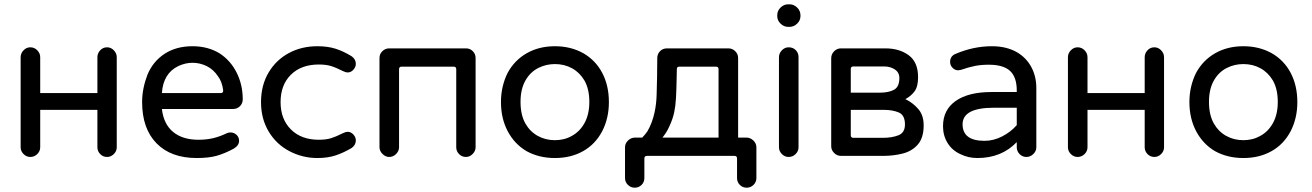

<svg xmlns="http://www.w3.org/2000/svg" viewBox="-20 -753 6100 893"><path d="M121 -23Q103 -23 89.5 -36.5Q76 -50 76 -68V-487Q76 -505 89.5 -519Q103 -533 121 -533Q140 -533 153.5 -519Q167 -505 167 -487V-320H433V-487Q433 -505 446 -519Q459 -533 478 -533Q496 -533 509.5 -519Q523 -505 523 -487V-68Q523 -50 509.5 -36.5Q496 -23 478 -23Q459 -23 446 -36.5Q433 -50 433 -68V-242H167V-68Q167 -50 153.5 -36.5Q140 -23 121 -23Z M895 -18Q775 -18 708 -86.5Q641 -155 641 -278Q641 -311 647.5 -343Q654 -375 666 -406Q692 -468 746 -503Q800 -538 875 -538Q947 -538 1001 -505Q1052 -472 1080.5 -415.5Q1109 -359 1109 -291Q1109 -272 1096 -259Q1083 -246 1063 -246H733Q741 -176 785 -139.5Q829 -103 903 -103Q941 -103 972 -110.5Q1003 -118 1034 -133Q1041 -137 1052 -137Q1068 -137 1080 -126Q1092 -115 1092 -98Q1092 -76 1066 -61Q1025 -39 988 -28.5Q951 -18 895 -18ZM733 -320H1006Q1019 -320 1018 -333Q1013 -373 994 -398Q973 -430 941.5 -445.5Q910 -461 875 -461Q843 -461 810 -446Q739 -412 733 -320Z M1456 -18Q1387 -18 1326 -50Q1265 -82 1229.5 -141.5Q1194 -201 1194 -278Q1194 -357 1230 -417Q1265 -475 1324 -506.5Q1383 -538 1456 -538Q1505 -538 1542 -526Q1579 -514 1616 -491Q1635 -477 1635 -456Q1635 -441 1623.5 -428.5Q1612 -416 1597 -416Q1588 -416 1576 -422Q1542 -439 1519 -446Q1496 -453 1463 -453Q1381 -453 1333 -405.5Q1285 -358 1285 -278Q1285 -199 1333 -151Q1381 -103 1463 -103Q1496 -103 1519 -110Q1542 -117 1576 -134Q1588 -140 1597 -140Q1612 -140 1623.5 -127.5Q1635 -115 1635 -100Q1635 -79 1616 -65Q1579 -43 1542 -30.5Q1505 -18 1456 -18Z M1790 -23Q1773 -23 1759 -37Q1745 -51 1745 -68V-483Q1745 -502 1758.5 -515Q1772 -528 1790 -528H2148Q2166 -528 2179 -515Q2192 -502 2192 -483V-68Q2192 -51 2178.5 -37Q2165 -23 2147 -23Q2128 -23 2115 -36.5Q2102 -50 2102 -68V-431Q2102 -443 2090 -443H1848Q1836 -443 1836 -431V-68Q1836 -51 1822.5 -37Q1809 -23 1790 -23Z M2561 -18Q2487 -18 2429 -50Q2373 -83 2341.5 -142.5Q2310 -202 2310 -278Q2310 -316 2318 -350Q2326 -384 2341 -414Q2373 -473 2430 -505.5Q2487 -538 2561 -538Q2634 -538 2692 -506Q2750 -473 2781 -414Q2812 -355 2812 -278Q2812 -240 2804 -206Q2796 -172 2781 -143Q2749 -82 2692 -50Q2635 -18 2561 -18ZM2561 -101Q2581 -101 2600.5 -105.5Q2620 -110 2638 -120Q2676 -140 2698.5 -180.5Q2721 -221 2721 -279Q2721 -339 2698 -379Q2676 -416 2640.5 -435.5Q2605 -455 2561 -455Q2520 -455 2484 -437Q2446 -418 2423.5 -378Q2401 -338 2401 -279Q2401 -218 2424 -178Q2445 -141 2481 -121Q2517 -101 2561 -101Z M2932 120Q2914 120 2900.5 107Q2887 94 2887 75V-68Q2887 -86 2901 -99.5Q2915 -113 2933 -113H2967Q2974 -120 2979.5 -127Q2985 -134 2991 -142Q3014 -181 3025 -233Q3033 -272 3034 -312Q3035 -352 3036 -392L3037 -483Q3037 -502 3050 -515Q3063 -528 3082 -528H3368Q3386 -528 3399.5 -515Q3413 -502 3413 -483V-113H3452Q3470 -113 3484 -99.5Q3498 -86 3498 -68V75Q3498 94 3484.5 107Q3471 120 3453 120Q3434 120 3421 107Q3408 94 3408 75V-16Q3408 -28 3396 -28H2989Q2977 -28 2977 -16V75Q2977 94 2964 107Q2951 120 2932 120ZM3061 -113H3322V-431Q3322 -443 3310 -443H3139Q3128 -443 3128 -431L3127 -383Q3126 -333 3124 -296.5Q3122 -260 3115.5 -229.5Q3109 -199 3093 -165Q3082 -139 3061 -113Z M3646 -628Q3626 -628 3610.5 -643Q3595 -658 3595 -678V-682Q3595 -703 3610.5 -718Q3626 -733 3646 -733H3652Q3672 -733 3687.5 -718Q3703 -703 3703 -682V-678Q3703 -658 3687.5 -643Q3672 -628 3652 -628ZM3648 -23Q3630 -23 3616.5 -36.5Q3603 -50 3603 -68V-487Q3603 -505 3616.5 -519Q3630 -533 3648 -533Q3668 -533 3681 -520Q3694 -507 3694 -487V-68Q3694 -50 3680.5 -36.5Q3667 -23 3648 -23Z M3891 -28Q3873 -28 3859.5 -41.5Q3846 -55 3846 -73V-482Q3846 -501 3859.5 -514.5Q3873 -528 3891 -528H4098Q4163 -528 4206.5 -496Q4250 -464 4250 -394Q4250 -350 4233.5 -328Q4217 -306 4191 -292Q4226 -275 4251 -246Q4276 -217 4276 -170Q4276 -112 4249 -81Q4222 -50 4179 -39Q4136 -28 4089 -28ZM3937 -322H4072Q4113 -322 4138 -335.5Q4163 -349 4163 -390Q4163 -416 4142 -430Q4121 -444 4092 -444H3949Q3937 -444 3937 -432ZM3949 -112H4087Q4129 -112 4159 -124Q4189 -136 4189 -174Q4189 -218 4160 -230Q4131 -242 4092 -242H3937V-124Q3937 -112 3949 -112Z M4526 -18Q4483 -18 4447 -36Q4409 -53 4387.5 -87.5Q4366 -122 4366 -166Q4366 -242 4425 -283.5Q4484 -325 4592 -325H4709V-332Q4709 -394 4678 -423Q4647 -452 4579 -452Q4544 -452 4515.5 -446.5Q4487 -441 4449 -428L4436 -426Q4422 -426 4410.5 -437.5Q4399 -449 4399 -465Q4399 -493 4426 -503Q4508 -538 4594 -538Q4661 -538 4710 -510Q4754 -484 4777 -440.5Q4800 -397 4800 -344V-68Q4800 -50 4786 -36.5Q4772 -23 4754 -23Q4735 -23 4722 -36.5Q4709 -50 4709 -68V-92Q4638 -18 4526 -18ZM4559 -98Q4601 -98 4641 -118.5Q4681 -139 4709 -171V-252H4603Q4457 -252 4457 -175Q4457 -98 4559 -98Z M4992 -23Q4974 -23 4960.5 -36.5Q4947 -50 4947 -68V-487Q4947 -505 4960.5 -519Q4974 -533 4992 -533Q5011 -533 5024.5 -519Q5038 -505 5038 -487V-320H5304V-487Q5304 -505 5317 -519Q5330 -533 5349 -533Q5367 -533 5380.5 -519Q5394 -505 5394 -487V-68Q5394 -50 5380.5 -36.5Q5367 -23 5349 -23Q5330 -23 5317 -36.5Q5304 -50 5304 -68V-242H5038V-68Q5038 -50 5024.5 -36.5Q5011 -23 4992 -23Z M5763 -18Q5689 -18 5631 -50Q5575 -83 5543.5 -142.5Q5512 -202 5512 -278Q5512 -316 5520 -350Q5528 -384 5543 -414Q5575 -473 5632 -505.5Q5689 -538 5763 -538Q5836 -538 5894 -506Q5952 -473 5983 -414Q6014 -355 6014 -278Q6014 -240 6006 -206Q5998 -172 5983 -143Q5951 -82 5894 -50Q5837 -18 5763 -18ZM5763 -101Q5783 -101 5802.5 -105.5Q5822 -110 5840 -120Q5878 -140 5900.5 -180.5Q5923 -221 5923 -279Q5923 -339 5900 -379Q5878 -416 5842.5 -435.5Q5807 -455 5763 -455Q5722 -455 5686 -437Q5648 -418 5625.5 -378Q5603 -338 5603 -279Q5603 -218 5626 -178Q5647 -141 5683 -121Q5719 -101 5763 -101Z"/></svg>

Font: Huninn
Style: Regular
Weight: 400
Designer: justfont
Foundry: justfont
Version: Version 1.003